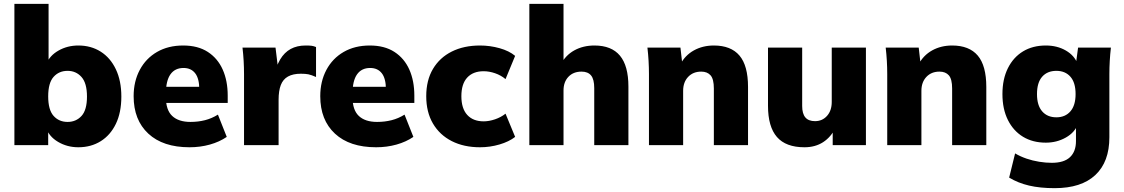

<svg xmlns="http://www.w3.org/2000/svg" viewBox="-20 -756 5853 1000"><path d="M388 11Q330 11 282.5 -17Q235 -45 220 -91H231V0H55V-736H233V-422H221Q238 -466 284.5 -492.5Q331 -519 388 -519Q454 -519 504.5 -487Q555 -455 583.5 -395Q612 -335 612 -253Q612 -170 583.5 -111Q555 -52 504.5 -20.5Q454 11 388 11ZM332 -121Q376 -121 404.5 -152Q433 -183 433 -253Q433 -323 404.5 -355Q376 -387 332 -387Q287 -387 259 -355.5Q231 -324 231 -254Q231 -184 259 -152.5Q287 -121 332 -121Z M967 11Q829 11 752.5 -60Q676 -131 676 -255Q676 -332 708 -392Q740 -452 798 -485.5Q856 -519 934 -519Q1011 -519 1062.5 -485.5Q1114 -452 1140 -393.5Q1166 -335 1166 -258V-220H825V-304H1035L1018 -290Q1018 -347 996.5 -374.5Q975 -402 936 -402Q891 -402 867.5 -368.5Q844 -335 844 -268V-250Q844 -183 877 -152Q910 -121 972 -121Q1012 -121 1047.5 -130Q1083 -139 1115 -159L1161 -43Q1123 -17 1073 -3Q1023 11 967 11Z M1251 0V-369Q1251 -404 1249 -439Q1247 -474 1243 -508H1415L1434 -352H1407Q1417 -409 1439 -446Q1461 -483 1494 -501Q1527 -519 1572 -519Q1593 -519 1603.5 -517.5Q1614 -516 1626 -511V-355Q1601 -366 1586 -369Q1571 -372 1547 -372Q1506 -372 1480 -357.5Q1454 -343 1442.5 -313Q1431 -283 1431 -236V0Z M1939 11Q1801 11 1724.5 -60Q1648 -131 1648 -255Q1648 -332 1680 -392Q1712 -452 1770 -485.5Q1828 -519 1906 -519Q1983 -519 2034.5 -485.5Q2086 -452 2112 -393.5Q2138 -335 2138 -258V-220H1797V-304H2007L1990 -290Q1990 -347 1968.5 -374.5Q1947 -402 1908 -402Q1863 -402 1839.5 -368.5Q1816 -335 1816 -268V-250Q1816 -183 1849 -152Q1882 -121 1944 -121Q1984 -121 2019.5 -130Q2055 -139 2087 -159L2133 -43Q2095 -17 2045 -3Q1995 11 1939 11Z M2480 11Q2396 11 2333 -21Q2270 -53 2235 -112.5Q2200 -172 2200 -255Q2200 -338 2235 -397Q2270 -456 2333 -487.5Q2396 -519 2480 -519Q2532 -519 2582 -505Q2632 -491 2663 -465L2613 -344Q2589 -364 2558.5 -374.5Q2528 -385 2499 -385Q2444 -385 2413.5 -352Q2383 -319 2383 -255Q2383 -191 2413.5 -157.5Q2444 -124 2499 -124Q2527 -124 2558 -134.5Q2589 -145 2613 -164L2663 -43Q2631 -18 2581.5 -3.5Q2532 11 2480 11Z M2737 0V-736H2915V-419H2900Q2925 -468 2971 -493.5Q3017 -519 3076 -519Q3165 -519 3209 -466Q3253 -413 3253 -305V0H3075V-297Q3075 -343 3058.5 -363Q3042 -383 3009 -383Q2966 -383 2940.5 -356Q2915 -329 2915 -285V0Z M3360 0V-370Q3360 -404 3358 -439Q3356 -474 3352 -508H3524L3534 -420H3523Q3548 -468 3594 -493.5Q3640 -519 3698 -519Q3787 -519 3831.5 -466.5Q3876 -414 3876 -303V0H3698V-295Q3698 -344 3681 -363.5Q3664 -383 3632 -383Q3590 -383 3564 -355.5Q3538 -328 3538 -283V0Z M4170 11Q4073 11 4026.5 -42.5Q3980 -96 3980 -205V-508H4158V-204Q4158 -164 4174.5 -144.5Q4191 -125 4225 -125Q4263 -125 4287.5 -152.5Q4312 -180 4312 -225V-508H4490V0H4317V-91H4332Q4308 -42 4267 -15.5Q4226 11 4170 11Z M4601 0V-370Q4601 -404 4599 -439Q4597 -474 4593 -508H4765L4775 -420H4764Q4789 -468 4835 -493.5Q4881 -519 4939 -519Q5028 -519 5072.5 -466.5Q5117 -414 5117 -303V0H4939V-295Q4939 -344 4922 -363.5Q4905 -383 4873 -383Q4831 -383 4805 -355.5Q4779 -328 4779 -283V0Z M5473 224Q5397 224 5339.5 210.5Q5282 197 5236 169L5267 43Q5294 59 5326 70Q5358 81 5392.5 86.5Q5427 92 5458 92Q5522 92 5553 62.5Q5584 33 5584 -21V-110H5594Q5578 -66 5531 -39.5Q5484 -13 5427 -13Q5359 -13 5308.5 -43.5Q5258 -74 5229.5 -131Q5201 -188 5201 -266Q5201 -344 5229.5 -401Q5258 -458 5308.5 -488.5Q5359 -519 5427 -519Q5486 -519 5531 -493Q5576 -467 5592 -424L5584 -426L5595 -508H5766Q5762 -474 5760 -439Q5758 -404 5758 -370V-41Q5758 87 5685 155.5Q5612 224 5473 224ZM5482 -145Q5528 -145 5555 -176Q5582 -207 5582 -266Q5582 -326 5555 -356.5Q5528 -387 5482 -387Q5435 -387 5408 -356.5Q5381 -326 5381 -266Q5381 -207 5408 -176Q5435 -145 5482 -145Z"/></svg>

Font: Mulish ExtraLight Black
Style: Regular
Weight: 900
Version: Version 3.603